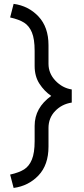

<svg xmlns="http://www.w3.org/2000/svg" viewBox="-20 -752 426 970"><path d="M225 -430V-523.8Q225 -615 174.4 -668.8Q123.8 -722.5 48.8 -732.5L31.2 -663.8Q76.2 -653.8 101.9 -637.5Q127.5 -621.2 141.2 -588.1Q155 -555 155 -495V-418.8Q155 -366.2 179.4 -328.8Q203.8 -291.2 238.8 -267.5Q155 -207.5 155 -116.2V-38.8Q155 20 141.2 53.8Q127.5 87.5 101.9 103.8Q76.2 120 31.2 130L48.8 197.5Q123.8 187.5 174.4 134.4Q225 81.2 225 -11.2V-105Q225 -156.2 258.8 -191.2Q292.5 -226.2 342.5 -233.8V-300Q295 -307.5 260 -344.4Q225 -381.2 225 -430Z"/></svg>

Font: Cambay
Style: Regular
Weight: 400
Designer: Pooja Saxena
Foundry: Pooja Saxena
Version: Version 1.181;PS 001.181;hotconv 1.0.70;makeotf.lib2.5.58329